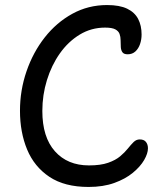

<svg xmlns="http://www.w3.org/2000/svg" viewBox="-20 -731 653 761"><path d="M331.2 10Q235.8 10 175.8 -30.1Q115.8 -70.2 87.5 -138.4Q59.2 -206.6 59.2 -292Q59.2 -373 85.1 -448.4Q111 -523.8 157.4 -582.8Q203.8 -641.8 266.7 -676.4Q329.6 -711 404.4 -711Q454 -711 483.9 -696.6Q513.8 -682.2 527.5 -656Q541.2 -629.8 541.2 -594.2Q541.2 -574.4 535.1 -556.4Q529 -538.4 516.7 -527.1Q504.4 -515.8 486 -515.8Q471.2 -515.8 465.4 -523.7Q459.6 -531.6 458.8 -544.3Q458 -557 458 -572Q458 -585 453.9 -596.4Q449.8 -607.8 436.9 -614.7Q424 -621.6 396.6 -621.6Q341.6 -621.6 295.9 -593.8Q250.2 -566 217.2 -519.2Q184.2 -472.4 166 -413.4Q147.8 -354.4 147.8 -291.2Q147.8 -187.4 197.7 -131.4Q247.6 -75.4 332.6 -75.4Q378.8 -75.4 408.5 -85.8Q438.2 -96.2 456.4 -111.6Q474.6 -127 486.8 -142.3Q499 -157.6 509.6 -168Q520.2 -178.4 533.8 -178.4Q550.6 -178.4 558.5 -168.4Q566.4 -158.4 566.4 -143.2Q566.4 -122.8 551.3 -96.7Q536.2 -70.6 506.5 -46.1Q476.8 -21.6 432.8 -5.8Q388.8 10 331.2 10Z"/></svg>

Font: Shantell Sans Light
Style: Regular
Weight: 300
Designer: Stephen Nixon, Anya Danilova, Shantell Martin
Foundry: Arrow Type
Version: Version 1.011;[c5ecc13dd]